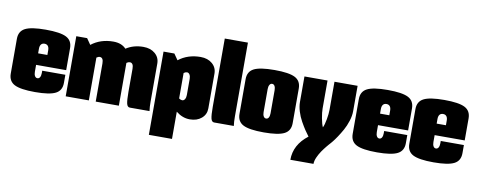

<svg xmlns="http://www.w3.org/2000/svg" viewBox="-73 -1078 4084 1636"><g transform="rotate(10 1969.0 -260.0)"><path d="M214.8 -319.8H294.9V-359.9Q294.9 -384.3 284.7 -397.2Q274.4 -410.2 254.9 -410.2Q235.4 -410.2 225.1 -397.2Q214.8 -384.3 214.8 -359.9ZM214.8 -220.2V-160.2Q214.8 -137.7 222.9 -123.8Q231 -109.9 245.1 -109.9Q259.3 -109.9 267.1 -123.5Q274.9 -137.2 274.9 -160.2V-180.2H475.1V-109.9Q475.1 -43.9 423.1 -17.1Q371.1 9.8 245.1 9.8Q119.1 9.8 67.1 -17.1Q15.1 -43.9 15.1 -109.9V-410.2Q15.1 -476.1 67.1 -502.9Q119.1 -529.8 245.1 -529.8Q371.1 -529.8 423.1 -502.9Q475.1 -476.1 475.1 -410.2V-220.2Z M509.8 -520H603.5L639.6 -467.8Q718.8 -529.8 829.6 -529.8Q900.9 -529.8 939.9 -487.8Q1003.9 -529.8 1089.8 -529.8Q1151.9 -529.8 1190.9 -496.3Q1230 -462.9 1230 -410.2V-80.1Q1230 -33.2 1234.9 0H1064.9Q1043.9 0 1036.9 -28.1Q1029.8 -56.2 1029.8 -129.9V-330.1Q1029.8 -380.9 997.6 -380.9Q984.9 -380.9 969.7 -370.1V0H769.5V-330.1Q769.5 -380.9 737.8 -380.9Q725.1 -380.9 710 -370.1V0H509.8Z M1264.6 -520H1358.4L1394.5 -467.8Q1473.6 -529.8 1584.5 -529.8Q1646.5 -529.8 1685.5 -496.3Q1724.6 -462.9 1724.6 -410.2V-109.9Q1724.6 -57.1 1685.5 -23.7Q1646.5 9.8 1584.5 9.8Q1521 9.8 1464.8 -35.2V200.2H1264.6ZM1464.8 -370.1V-149.9Q1480 -139.2 1492.7 -139.2Q1506.8 -139.2 1515.6 -153.3Q1524.4 -167.5 1524.4 -189.9V-330.1Q1524.4 -352.5 1515.6 -366.7Q1506.8 -380.9 1492.7 -380.9Q1480 -380.9 1464.8 -370.1Z M1759.3 -720.2H1959.5V-80.1Q1959.5 -33.2 1964.4 0H1794.4Q1773.4 0 1766.4 -28.1Q1759.3 -56.2 1759.3 -129.9Z M2454.1 -410.2V-109.9Q2454.1 -43.9 2402.1 -17.1Q2350.1 9.8 2224.1 9.8Q2098.1 9.8 2046.1 -17.1Q1994.1 -43.9 1994.1 -109.9V-410.2Q1994.1 -476.1 2046.1 -502.9Q2098.1 -529.8 2224.1 -529.8Q2350.1 -529.8 2402.1 -502.9Q2454.1 -476.1 2454.1 -410.2ZM2193.8 -359.9V-160.2Q2193.8 -137.7 2201.9 -123.8Q2210 -109.9 2224.1 -109.9Q2238.3 -109.9 2246.1 -123.5Q2253.9 -137.2 2253.9 -160.2V-359.9Q2253.9 -382.8 2246.1 -396.5Q2238.3 -410.2 2224.1 -410.2Q2210 -410.2 2201.9 -396.2Q2193.8 -382.3 2193.8 -359.9Z M2483.9 -520H2683.6V-277.8Q2683.6 -244.6 2692.6 -195.3Q2701.7 -146 2713.9 -120.1Q2726.6 -145.5 2735.1 -194.3Q2743.7 -243.2 2743.7 -277.8V-520H2943.8V-299.8Q2943.8 -260.7 2929.4 -215.3Q2915 -169.9 2894.5 -133.3Q2874 -96.7 2853.3 -65.7Q2832.5 -34.7 2818.4 -17.6L2803.7 0L2798.3 5.9Q2793 11.7 2786.9 18.8Q2780.8 25.9 2771.5 37.1Q2762.2 48.3 2753.4 60.1Q2744.6 71.8 2734.9 85.7Q2725.1 99.6 2717.3 114.3Q2709.5 128.9 2702.9 143.3Q2696.3 157.7 2692.6 172.6Q2689 187.5 2689 200.2H2488.8Q2488.8 69.3 2606.9 -21Q2588.4 -44.9 2571.3 -70.8Q2554.2 -96.7 2532.2 -135.7Q2510.3 -174.8 2497.1 -218Q2483.9 -261.2 2483.9 -299.8Z M3173.3 -319.8H3253.4V-359.9Q3253.4 -384.3 3243.2 -397.2Q3232.9 -410.2 3213.4 -410.2Q3193.8 -410.2 3183.6 -397.2Q3173.3 -384.3 3173.3 -359.9ZM3173.3 -220.2V-160.2Q3173.3 -137.7 3181.4 -123.8Q3189.5 -109.9 3203.6 -109.9Q3217.8 -109.9 3225.6 -123.5Q3233.4 -137.2 3233.4 -160.2V-180.2H3433.6V-109.9Q3433.6 -43.9 3381.6 -17.1Q3329.6 9.8 3203.6 9.8Q3077.6 9.8 3025.6 -17.1Q2973.6 -43.9 2973.6 -109.9V-410.2Q2973.6 -476.1 3025.6 -502.9Q3077.6 -529.8 3203.6 -529.8Q3329.6 -529.8 3381.6 -502.9Q3433.6 -476.1 3433.6 -410.2V-220.2Z M3663.1 -319.8H3743.2V-359.9Q3743.2 -384.3 3732.9 -397.2Q3722.7 -410.2 3703.1 -410.2Q3683.6 -410.2 3673.3 -397.2Q3663.1 -384.3 3663.1 -359.9ZM3663.1 -220.2V-160.2Q3663.1 -137.7 3671.1 -123.8Q3679.2 -109.9 3693.4 -109.9Q3707.5 -109.9 3715.3 -123.5Q3723.1 -137.2 3723.1 -160.2V-180.2H3923.3V-109.9Q3923.3 -43.9 3871.3 -17.1Q3819.3 9.8 3693.4 9.8Q3567.4 9.8 3515.4 -17.1Q3463.4 -43.9 3463.4 -109.9V-410.2Q3463.4 -476.1 3515.4 -502.9Q3567.4 -529.8 3693.4 -529.8Q3819.3 -529.8 3871.3 -502.9Q3923.3 -476.1 3923.3 -410.2V-220.2Z"/></g></svg>

Font: Mikodacs
Style: Regular
Weight: 400
Designer: gluk (gluksza@wp.pl)
Foundry: gluk (gluksza@wp.pl)
Version: Version 0.28